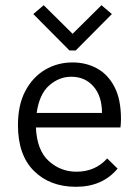

<svg xmlns="http://www.w3.org/2000/svg" viewBox="-20 -708 540 738"><path d="M272 10Q172 10 110.5 -51Q49 -112 49 -227Q49 -305 77.5 -358.5Q106 -412 153.5 -440Q201 -468 259 -468Q311 -468 353 -445Q395 -422 420 -374Q445 -326 445 -251Q445 -243 444.5 -234.5Q444 -226 443 -218H118Q122 -130 167.5 -89Q213 -48 274 -48Q346 -48 392 -99L432 -60Q374 10 272 10ZM121 -274H372Q372 -338 339.5 -375.5Q307 -413 254 -413Q207 -413 169 -379.5Q131 -346 121 -274ZM148 -688 259 -578 370 -688 410 -654 271 -514H247L108 -654Z"/></svg>

Font: Inconsolata Nerd Font Mono
Style: Regular
Weight: 400
Monospace: yes
Designer: Raph Levien, Cyreal, Brenton Simpson
Foundry: Raph Levien, Cyreal, Google
Version: Version 3.000; ttfautohint (v1.8.3);Nerd Fonts 3.0.2